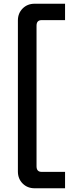

<svg xmlns="http://www.w3.org/2000/svg" viewBox="-20 -770 387 1030"><path d="M166 240Q127 240 101.5 214.5Q76 189 76 150V-660Q76 -699 101.5 -724.5Q127 -750 166 -750H329V-662H203Q176 -662 176 -632V122Q176 152 203 152H329V240Z"/></svg>

Font: Space Grotesk Medium
Style: Regular
Weight: 500
Designer: Florian Karsten
Foundry: Florian Karsten
Version: Version 2.000